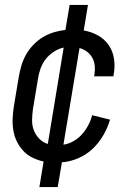

<svg xmlns="http://www.w3.org/2000/svg" viewBox="-20 -648 540 775"><path d="M139 107 156 4Q133 -1 111.5 -11.5Q90 -22 74.5 -38.5Q59 -55 48.5 -76Q38 -97 34 -121Q30 -145 31 -169.5Q32 -194 36 -219L56 -339Q60 -362 67 -385Q74 -408 86 -429Q98 -450 115.5 -468Q133 -486 154 -498.5Q175 -511 198.5 -518Q222 -525 244 -527L261 -628H335L318 -525Q348 -520 374.5 -505.5Q401 -491 418 -467Q435 -443 440 -412Q445 -381 439 -349L438 -340H360L361 -346Q364 -364 362.5 -381.5Q361 -399 353 -414Q345 -429 331 -439.5Q317 -450 301 -454L236 -64Q257 -67 277 -78.5Q297 -90 311.5 -106.5Q326 -123 336.5 -143Q347 -163 352 -183L424 -165Q415 -133 397 -102Q379 -71 353.5 -47Q328 -23 295 -9Q262 5 230 7L213 107ZM173 -67 237 -456Q217 -452 197 -439Q177 -426 163.5 -408Q150 -390 143 -369.5Q136 -349 133 -328L113 -208Q110 -186 109.5 -164Q109 -142 116.5 -122.5Q124 -103 138.5 -88Q153 -73 173 -67Z"/></svg>

Font: Iosevka Fixed
Style: Italic
Weight: 400
Italic angle: -9°
Monospace: yes
Designer: Belleve Invis
Foundry: Belleve Invis
Version: Version 33.2.4